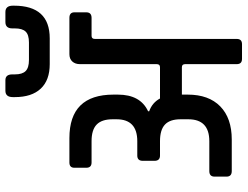

<svg xmlns="http://www.w3.org/2000/svg" viewBox="-120 -774 894 693"><g transform="rotate(-90 326.5 -427.0)"><path d="M594 -854H630Q653 -854 653 -827V-823Q653 -694 535 -694H442Q384 -694 353.5 -726.5Q323 -759 323 -820V-827Q323 -854 346 -854H384Q405 -854 405 -829V-820Q405 -793 417 -781Q429 -769 457 -769H520Q548 -769 559.5 -781Q571 -793 571 -820V-829Q571 -854 594 -854ZM478 -623H609Q629 -623 629 -605V-562Q629 -543 609 -543H544Q533 -543 533 -531V-19Q533 0 514 0H461Q442 0 442 -19V-205Q442 -217 431 -217H332V-196Q332 -120 289.5 -78.5Q247 -37 170 -37H56Q36 -37 36 -56V-99Q36 -118 56 -118H164Q243 -118 243 -194V-222Q243 -260 224 -278Q205 -296 164 -296H112Q93 -296 93 -316V-358Q93 -378 112 -378H164Q243 -378 243 -453V-467Q243 -506 224 -524.5Q205 -543 164 -543H87Q68 -543 68 -562V-605Q68 -623 87 -623H175Q332 -623 332 -464V-448Q332 -367 272 -339V-335Q303 -324 318 -296H431Q442 -296 442 -308V-585Q442 -602 451.5 -612.5Q461 -623 478 -623Z"/></g></svg>

Font: Rajdhani Semibold
Style: Regular
Weight: 600
Designer: Satya Rajpurohit, Jyotish Sonowal
Foundry: Indian Type Foundry
Version: Version 1.200;PS 1.0;hotconv 1.0.78;makeotf.lib2.5.61930; tt